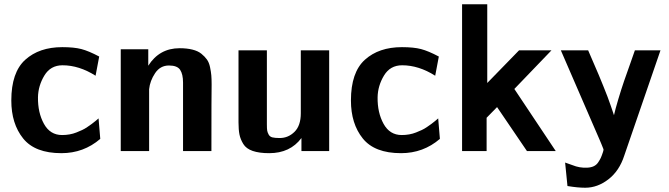

<svg xmlns="http://www.w3.org/2000/svg" viewBox="-20 -708 3134 900"><path d="M33 -237Q33 -369 98.5 -428Q164 -487 272 -487Q327 -487 361.5 -478Q396 -469 445 -443L428 -353Q351 -402 273 -402Q217 -402 188 -354Q159 -306 158 -252Q157 -180 186 -127.5Q215 -75 271 -75Q289 -75 306 -78Q323 -81 338 -87Q353 -93 365 -98.5Q377 -104 390 -113Q403 -122 410 -127Q417 -132 428.5 -141.5Q440 -151 442 -153L450 -57Q372 10 268 10Q144 10 88.5 -59Q33 -128 33 -237Z M546 0V-477H675V-400Q727 -482 822 -482Q856 -482 882 -475.5Q908 -469 924 -456Q940 -443 950 -429Q960 -415 964.5 -393.5Q969 -372 970.5 -355Q972 -338 972 -313V-311Q971 -274 971 0H838V-321Q838 -360 824.5 -380.5Q811 -401 772 -401Q731 -401 707 -365Q683 -329 679 -290V0Z M1098 -134V-472H1231V-125Q1231 -104 1232.5 -95.5Q1234 -87 1239.5 -77Q1245 -67 1257 -64Q1269 -61 1291 -61Q1331 -61 1360.5 -90Q1390 -119 1390 -177V-472H1523V0H1393V-61Q1340 10 1242 10Q1195 10 1164.5 -0.5Q1134 -11 1120.5 -33Q1107 -55 1102.5 -77.5Q1098 -100 1098 -134Z M1625 -237Q1625 -369 1690.5 -428Q1756 -487 1864 -487Q1919 -487 1953.5 -478Q1988 -469 2037 -443L2020 -353Q1943 -402 1865 -402Q1809 -402 1780 -354Q1751 -306 1750 -252Q1749 -180 1778 -127.5Q1807 -75 1863 -75Q1881 -75 1898 -78Q1915 -81 1930 -87Q1945 -93 1957 -98.5Q1969 -104 1982 -113Q1995 -122 2002 -127Q2009 -132 2020.5 -141.5Q2032 -151 2034 -153L2042 -57Q1964 10 1860 10Q1736 10 1680.5 -59Q1625 -128 1625 -237Z M2146 0V-688H2264V-319Q2287 -343 2413 -472H2565L2391 -291L2585 0H2450L2310 -206Q2276 -172 2261 -156V0Z M2609 -472H2737Q2791 -350 2828 -254Q2845 -208 2858 -168Q2864 -195 2878 -242Q2892 -289 2905 -327Q2918 -365 2935.5 -413.5Q2953 -462 2956 -472H3076L2906 22Q2883 93 2832 132.5Q2781 172 2723 172Q2688 172 2640 164L2629 54Q2633 56 2663 66Q2697 80 2733 78Q2751 77 2763.5 71Q2776 65 2784 53Q2792 41 2796 32.5Q2800 24 2806 6Q2809 -2 2809 -8Q2806 -17 2799 -33Q2792 -49 2791 -52Z"/></svg>

Font: Coval
Style: ExtraBold
Weight: 800
Foundry: Context Ltd
Version: Version 001.000